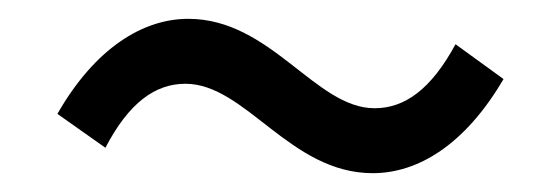

<svg xmlns="http://www.w3.org/2000/svg" viewBox="-20 -471 595 204"><path d="M376 -287C424 -287 474 -317 515 -387L464 -424C438 -376 410 -356 378 -356C315 -356 268 -451 180 -451C132 -451 81 -420 41 -350L92 -314C117 -362 145 -382 177 -382C241 -382 288 -287 376 -287Z"/></svg>

Font: Noto Sans CJK HK
Style: Regular
Weight: 400
Designer: Ryoko NISHIZUKA 西塚涼子 (kana, bopomofo & ideographs); Paul D. Hunt (Latin, Greek & Cyrillic); Sandoll Communications 산돌커뮤니
Foundry: Adobe
Version: Version 2.004;hotconv 1.0.118;makeotfexe 2.5.65603